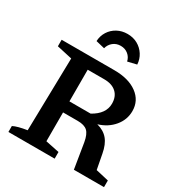

<svg xmlns="http://www.w3.org/2000/svg" viewBox="-201 -1031 1112 1176"><g transform="rotate(30 355.0 -442.5)"><path d="M613 -68 704 -47V0H491L462 -178Q453 -230 431 -250.5Q409 -271 362 -271H258V-67L355 -47V0H28V-42Q59 -58 125 -68L136 -582L28 -606V-652H401Q502 -652 562 -608Q622 -564 622 -490Q622 -429 582 -381Q542 -333 476 -313Q526 -300 554 -266.5Q582 -233 593 -173ZM375 -573H258V-349H408Q491 -395 491 -467Q491 -517 460.5 -545Q430 -573 375 -573ZM361 -885Q401 -885 432.5 -867.5Q464 -850 483.5 -819.5Q503 -789 505 -752L442 -737Q436 -765 414 -783Q392 -801 361 -801Q330 -801 308 -783Q286 -765 279 -737L217 -752Q219 -790 238 -820Q257 -850 289 -867.5Q321 -885 361 -885Z"/></g></svg>

Font: Piazzolla SemiBold
Style: Regular
Weight: 600
Designer: Juan Pablo del Peral
Foundry: Huerta Tipografica
Version: Version 1.330